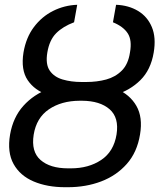

<svg xmlns="http://www.w3.org/2000/svg" viewBox="-20 -780 672 810"><path d="M326.7 -429.2H338.4Q414.6 -429.2 471.2 -405.3Q527.8 -381.3 555.4 -333.3Q583 -285.2 570.8 -212.9Q558.6 -137.7 514.9 -88.4Q471.2 -39.1 406.7 -14.6Q342.3 9.8 266.1 9.8H254.4Q179.2 9.8 122.1 -14.4Q64.9 -38.6 37.4 -87.9Q9.8 -137.2 22.5 -212.4Q35.2 -285.2 78.6 -333.5Q122.1 -381.8 186.8 -405.8Q251.5 -429.7 326.7 -429.2ZM326.2 -355H315.4Q238.8 -354.5 186.3 -318.8Q133.8 -283.2 122.1 -211.9Q110.8 -140.1 151.1 -105Q191.4 -69.8 267.1 -69.8H278.8Q354 -69.8 407 -105.2Q460 -140.6 471.7 -212.9Q482.9 -283.7 442.4 -319.1Q401.9 -354.5 326.2 -355ZM344.2 -434.1Q389.2 -434.1 428 -444.6Q466.8 -455.1 493.9 -482.2Q521 -509.3 528.3 -558.6Q537.6 -610.4 519 -639.2Q500.5 -668 456.5 -686L469.7 -759.8Q522.5 -757.8 562.3 -733.9Q602.1 -710 620.6 -665.8Q639.2 -621.6 628.4 -558.1Q616.2 -485.4 572.3 -441.9Q528.3 -398.4 465.1 -379.4Q401.9 -360.4 331.1 -360.4H311Q240.2 -360.4 183.1 -379.4Q126 -398.4 96.7 -441.9Q67.4 -485.4 79.1 -558.6Q89.8 -621.6 123 -665.8Q156.2 -710 203.9 -733.9Q251.5 -757.8 305.7 -759.8L292.5 -686Q245.6 -668.5 217 -639.9Q188.5 -611.3 179.7 -558.6Q171.4 -508.8 189.9 -481.9Q208.5 -455.1 244.4 -444.6Q280.3 -434.1 323.7 -434.1Z"/></svg>

Font: Inter 24pt
Style: Italic
Weight: 400
Italic angle: -9.3988°
Designer: Rasmus Andersson
Foundry: rsms
Version: Version 4.001;git-66647c0bb